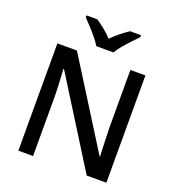

<svg xmlns="http://www.w3.org/2000/svg" viewBox="-163 -1071 1102 1201"><g transform="rotate(20 388.0 -470.5)"><path d="M681 0H550L189 -577H185Q187 -537 190 -485.5Q193 -434 193 -380V0H95V-714H225L585 -140H588Q587 -161 585.5 -193Q584 -225 583 -261.5Q582 -298 581 -330V-714H681ZM330 -781Q316 -804 294 -831Q272 -858 248 -883.5Q224 -909 206 -928V-941H278Q304 -924 332.5 -901Q361 -878 386 -851Q413 -878 441.5 -901Q470 -924 496 -941H569V-928Q551 -909 526.5 -883.5Q502 -858 479.5 -831Q457 -804 444 -781Z"/></g></svg>

Font: Noto Sans Sinhala Medium
Style: Regular
Weight: 500
Designer: Jelle Bosma - Monotype Design Team
Foundry: Monotype Imaging Inc.
Version: Version 2.006; ttfautohint (v1.8.4.7-5d5b)